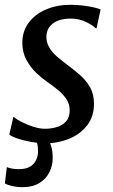

<svg xmlns="http://www.w3.org/2000/svg" viewBox="-25 -588 472 801"><path d="M377.9 -470.5H373.6Q363.6 -481.6 334.5 -496.1Q305.4 -510.5 268.8 -510.5Q241.3 -510.5 219.2 -502.6Q197.1 -494.7 183.7 -478.9Q170.3 -463.1 168.6 -438.6Q167.6 -413 179.5 -391.9Q191.4 -370.7 211.7 -352.9Q232.1 -335 255.6 -317.8Q280.5 -299.2 306.3 -277.3Q332 -255.3 349.6 -225.8Q367.1 -196.3 367.1 -155Q367.1 -101.7 338.4 -64.8Q309.8 -28 263 -9Q216.1 10 161.1 10Q136.8 10 105.9 4.3Q74.9 -1.3 49.1 -9.8Q23.4 -18.2 13.9 -27.1L30.7 -99.8H32.9Q44.2 -89.8 66.7 -78.4Q89.2 -67 115.1 -58.9Q141 -50.8 162.7 -50.8Q187.3 -50.8 210.9 -57.5Q234.5 -64.1 250.1 -81.1Q265.7 -98 265.7 -128Q265.7 -154.2 251.7 -175Q237.6 -195.9 215.9 -213.4Q194.3 -231 171.3 -246.8Q151 -260.7 126.9 -283.3Q102.9 -305.8 85.6 -337.3Q68.2 -368.8 68.2 -409.7Q68.2 -458.2 95 -493.7Q121.8 -529.3 167.2 -548.6Q212.7 -568 269 -568Q295.3 -568 321.1 -564.8Q346.8 -561.7 366.6 -557.1Q386.3 -552.5 394.7 -548.6ZM148.2 -13.9 173.9 -11.9Q182.5 1.4 188.7 22.2Q194.9 43.1 194.9 71.3Q194.9 102.2 181.2 130.1Q167.6 158.1 139.3 175.5Q111.1 192.9 67 192.9Q46.8 192.9 26.5 188.4Q6.3 183.9 -4.7 177.1L3.6 109Q9.9 112.4 24 115.1Q38 117.7 53.1 117.7Q83.7 117.7 101.1 106.8Q118.5 95.8 125.8 79.2Q133.2 62.6 133.6 46.6Q134.1 25.2 130.3 11.9Q126.6 -1.3 123 -11.9Z"/></svg>

Font: Merriweather 7pt Light
Style: Italic
Weight: 300
Italic angle: -7.8°
Designer: Eben Sorkin
Foundry: Eben Sorkin
Version: Version 2.200;gftools[0.9.31]